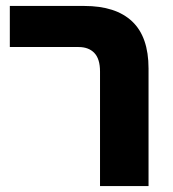

<svg xmlns="http://www.w3.org/2000/svg" viewBox="-20 -625 582 645"><path d="M316 0V-385Q316 -427 297 -447Q278 -467 244 -467H13V-605H263Q369 -605 424 -553Q479 -501 479 -395V0Z"/></svg>

Font: Noto Sans Hebrew SemiCondensed ExtraBold
Style: Regular
Weight: 800
Width: 4
Designer: Monotype Design Team
Foundry: Monotype Imaging Inc.
Version: Version 2.004; ttfautohint (v1.8.4.7-5d5b)